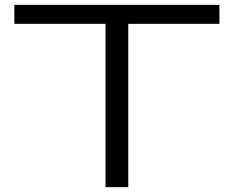

<svg xmlns="http://www.w3.org/2000/svg" viewBox="-20 -770 962 790"><path d="M414.1 -671.9H39.1V-750H882.8V-671.9H507.8V0H414.1Z"/></svg>

Font: Michroma+
Style: Regular
Weight: 400
Designer: beogot
Foundry: beogot
Version: Version